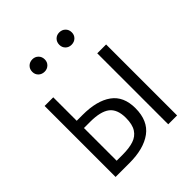

<svg xmlns="http://www.w3.org/2000/svg" viewBox="-208 -896 1030 1030"><g transform="rotate(-45 307.5 -381.0)"><path d="M140 -538.5V-360.5H184.6Q292.3 -360.5 351.5 -317.9Q410.8 -275.4 410.8 -185.6Q410.8 -90.3 349.5 -45.1Q288.2 0 180 0H74.4V-538.5ZM473.8 -538.5H541V0H473.8ZM140 -305.6V-57.4H184.1Q235.4 -57.4 268.7 -68.5Q302.1 -79.5 320 -107.4Q337.9 -135.4 337.9 -185.1Q337.9 -250.3 301.8 -277.9Q265.6 -305.6 186.7 -305.6ZM156.9 -714.4Q156.9 -735.4 170.5 -748.7Q184.1 -762.1 205.1 -762.1Q224.6 -762.1 238.2 -748.7Q251.8 -735.4 251.8 -714.4Q251.8 -694.4 238.2 -681.3Q224.6 -668.2 205.1 -668.2Q184.1 -668.2 170.5 -681.3Q156.9 -694.4 156.9 -714.4ZM362.1 -714.4Q362.1 -735.4 375.4 -748.7Q388.7 -762.1 408.7 -762.1Q429.7 -762.1 443.3 -748.7Q456.9 -735.4 456.9 -714.4Q456.9 -694.4 443.3 -681.3Q429.7 -668.2 408.7 -668.2Q388.7 -668.2 375.4 -681.3Q362.1 -694.4 362.1 -714.4Z"/></g></svg>

Font: Fira Code Fixed Light
Style: Regular
Weight: 300
Monospace: yes
Designer: Carrois Corporate, Edenspiekermann AG, Nikita Prokopov
Foundry: Carrois Corporate, Edenspiekermann AG, Nikita Prokopov
Version: Version 5.002